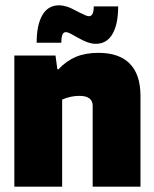

<svg xmlns="http://www.w3.org/2000/svg" viewBox="-20 -703 581 723"><path d="M214 0H34V-494H189L196 -442H200Q230 -474 266 -489Q302 -504 351 -504Q429 -504 469 -463Q509 -422 509 -342V0H329V-305Q329 -323 316.5 -332.5Q304 -342 279 -342Q262 -342 246 -338.5Q230 -335 214 -328ZM333 -679H425Q425 -612 403.5 -575Q382 -538 341 -538Q327 -538 310.5 -543.5Q294 -549 264 -566Q247 -576 240 -579Q233 -582 228 -582Q219 -582 215 -572.5Q211 -563 211 -542H118Q118 -609 139.5 -646Q161 -683 202 -683Q216 -683 232 -678Q248 -673 277 -657Q295 -648 302.5 -645Q310 -642 315 -642Q324 -642 328.5 -651Q333 -660 333 -679Z"/></svg>

Font: Blinker ExtraBold
Style: Regular
Weight: 800
Designer: Juergen Huber
Foundry: supertype
Version: Version 1.017;hotconv 1.0.117;makeotfexe 2.5.65602